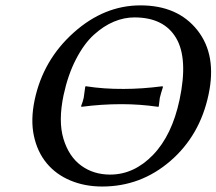

<svg xmlns="http://www.w3.org/2000/svg" viewBox="-20 -678 798 708"><path d="M281.2 -284.2 278.8 -286.1Q285.2 -302.2 288.6 -316.9Q288.6 -316.9 294.4 -358.9L297.4 -359.9Q362.3 -349.6 436.5 -350.1Q502.9 -350.1 578.6 -359.9L581.1 -357.9Q572.8 -332 569.3 -316.9Q569.3 -316.9 565.4 -285.2L562.5 -284.2Q495.6 -293.9 428.2 -293.9Q354.5 -293.9 281.2 -284.2ZM475.6 -613.8Q437.5 -613.8 399.9 -598.1Q362.3 -582.5 326.2 -549.8Q290 -517.1 260.3 -459.7Q230.5 -402.3 214.4 -327.1Q194.3 -231 214.1 -165.8Q233.9 -100.6 279.3 -67.4Q324.7 -34.2 386.2 -34.2Q474.1 -34.2 544.2 -106.7Q614.3 -179.2 642.1 -310.1Q674.3 -461.9 629.4 -537.8Q584.5 -613.8 475.6 -613.8ZM749 -329.1Q717.3 -178.7 608.4 -84.5Q499.5 9.8 356.9 9.8Q292.5 9.8 239.5 -12.5Q186.5 -34.7 152.1 -76.2Q117.7 -117.7 105 -177Q92.3 -236.3 107.9 -310.1Q139.2 -457 251.5 -557.6Q363.8 -658.2 498 -658.2Q635.3 -658.2 707.8 -566.7Q780.3 -475.1 749 -329.1Z"/></svg>

Font: Linux Biolinum
Style: Italic
Weight: 400
Italic angle: -12°
Designer: Philipp H. Poll
Foundry: Philipp H. Poll
Version: Version 1.1.3 ; ttfautohint (v0.9)